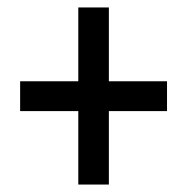

<svg xmlns="http://www.w3.org/2000/svg" viewBox="-20 -611 503 515"><path d="M272 -393H428V-313H272V-116H190V-313H34V-393H190V-591H272Z"/></svg>

Font: Avrile Sans Condensed Medium
Style: Regular
Weight: 500
Width: 3
Designer: Monotype Design Team
Foundry: Monotype Imaging Inc.
Version: Version 2.001;September 10, 2019;FontCreator 11.5.0.2425 64-